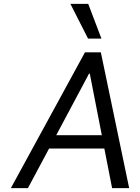

<svg xmlns="http://www.w3.org/2000/svg" viewBox="-20 -970 720 990"><path d="M518 -204H233L124 0H36L418 -700H500L646 0H558ZM505 -273 443 -590H439L270 -273ZM343 -950H435L503 -771H434Z"/></svg>

Font: Be Vietnam
Style: Italic
Weight: 400
Italic angle: -9.33299°
Designer: Gabriel Lam
Foundry: TypeRant
Version: Version 3.000